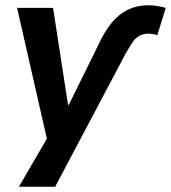

<svg xmlns="http://www.w3.org/2000/svg" viewBox="-20 -531 651 731"><path d="M353 -357Q377 -410 405 -444Q433 -478 468 -494.5Q503 -511 543 -511Q563 -511 580 -508Q597 -505 611 -501L579 -397Q571 -400 562.5 -401.5Q554 -403 546 -403Q527 -403 511.5 -395Q496 -387 485 -370.5Q474 -354 459 -328L190 180H52L173 -28L166 30L45 -501H182L239 -132H242Z"/></svg>

Font: Nunito Sans 7pt SemiCondensed
Style: Bold Italic
Weight: 700
Width: 4
Italic angle: -9°
Designer: Vernon Adams
Foundry: Vernon Adams
Version: Version 3.101;gftools[0.9.27]